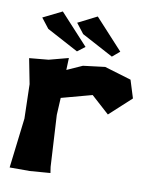

<svg xmlns="http://www.w3.org/2000/svg" viewBox="-81 -758 653 829"><g transform="rotate(10 245.5 -344.0)"><path d="M19.5 -469.7 41 -359.4 44.9 -209 18.6 9.8H107.4L196.3 2.9L192.4 -23.4L179.7 -249L183.6 -324.2L317.4 -360.4L396.5 -289.1L491.2 -376L466.8 -454.1L349.6 -489.3L253.9 -477.5L186.5 -447.3L188.5 -500L103.5 -477.5ZM44.9 -652.3 79.1 -608.4 217.8 -534.2 251 -559.6 127.9 -693.4ZM197.3 -656.2 231.4 -612.3 370.1 -538.1 402.3 -565.4 280.3 -698.2Z"/></g></svg>

Font: MaokenAssortedSans-Lite
Style: Lite
Weight: 400
Version: Version 1.400